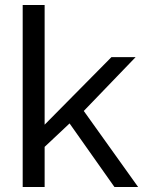

<svg xmlns="http://www.w3.org/2000/svg" viewBox="-20 -750 579 770"><path d="M439 0 259 -255 159 -161V0H71V-730H159V-250L427 -521H524L316 -305L534 0Z"/></svg>

Font: PTCRaleway Medium
Style: Regular
Weight: 500
Designer: Matt McInerney, Pablo Impallari, Rodrigo Fuenzalida
Foundry: Matt McInerney, Pablo Impallari, Rodrigo Fuenzalida
Version: Version 3.000g; ttfautohint (v1.5) -l 8 -r 28 -G 28 -x 14 -D